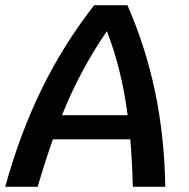

<svg xmlns="http://www.w3.org/2000/svg" viewBox="-62 -720 729 740"><path d="M440 -183H142Q115 -108 83 0H-42Q15 -206 99 -377.5Q183 -549 301 -700H429Q500 -538 536 -365Q572 -192 575 0H450Q447 -107 440 -183ZM430 -276Q407 -453 350 -600Q245 -447 177 -276Z"/></svg>

Font: Krub SemiBold
Style: Italic
Weight: 600
Italic angle: -8°
Designer: Ekaluck Peanpanawate
Foundry: Cadson Demak Co.,Ltd.
Version: Version 1.000; ttfautohint (v1.6)